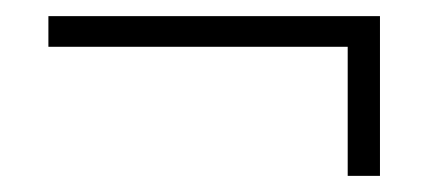

<svg xmlns="http://www.w3.org/2000/svg" viewBox="-20 -426 541 238"><path d="M411 -208V-368H40V-406H451V-208Z"/></svg>

Font: Stick No Bills ExtraLight
Style: Regular
Weight: 200
Designer: Kosala Senevirathne, Siva Puranthara, Lasantha Premarathna, Tharique Azeez
Foundry: mooniak
Version: Version 2.000